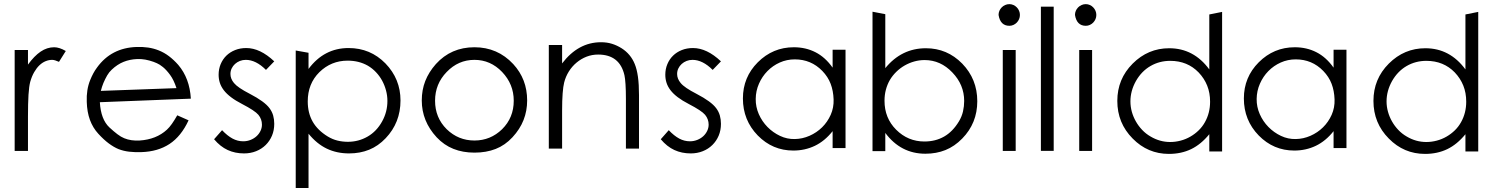

<svg xmlns="http://www.w3.org/2000/svg" viewBox="-20 -748 7402 952"><path d="M306.2 -495.1 272.5 -441.4Q262.2 -445.8 253.9 -448.5Q245.6 -451.2 238.8 -451.2Q222.2 -451.2 206.1 -444.6Q189.9 -438 175.8 -424.6Q161.6 -411.1 149.7 -390.6Q137.7 -370.1 129.9 -342.3Q124 -320.3 121.3 -278.1Q118.7 -235.8 118.7 -169.9V0.5H52.7V-500H118.7V-427.7Q149.9 -470.7 181.6 -492.2Q213.4 -513.7 248.5 -513.7Q274.4 -513.7 306.2 -495.1Z M926.3 -258.8 475.1 -241.2Q480 -155.8 522.5 -116.2Q543.5 -96.7 561.8 -82.8Q580.1 -68.8 596.2 -62.5Q629.4 -48.8 672.4 -51.3Q754.9 -56.6 807.6 -105Q819.8 -116.2 832.3 -133.8Q844.7 -151.4 858.9 -176.3L915 -151.4Q878.4 -72.3 820.6 -34.2Q762.7 3.9 680.2 6.3Q648.9 7.3 620.8 4.2Q592.8 1 567.4 -8.8Q543.9 -18.6 519 -37.1Q494.1 -55.7 467.3 -85Q440.4 -114.3 426 -153.3Q411.6 -192.4 410.2 -242.7Q407.7 -303.2 427.2 -351.1Q434.1 -368.2 442.4 -383.8Q450.7 -399.4 461.4 -413.6Q532.2 -511.2 657.7 -515.1Q687.5 -516.1 714.4 -512.2Q741.2 -508.3 766.1 -498.5Q794.4 -487.3 818.1 -469.2Q841.8 -451.2 863.8 -426.3Q920.4 -359.9 926.3 -258.8ZM855 -311Q841.8 -351.6 823.5 -376.5Q805.2 -401.4 788.1 -415.3Q771 -429.2 757.8 -434.6Q744.6 -439.9 741.2 -441.4Q720.7 -448.7 700.7 -452.4Q680.7 -456.1 658.7 -455.1Q623.5 -453.6 592.5 -441.2Q561.5 -428.7 533.7 -402.3Q521 -390.6 511.2 -373.8Q501.5 -356.9 492.7 -336.4Q488.8 -327.6 485.8 -317.6Q482.9 -307.6 480 -297.4Z M1339.8 -133.8Q1339.8 -102.1 1328.6 -75.4Q1317.4 -48.8 1297.4 -29.1Q1277.3 -9.3 1249.8 1.7Q1222.2 12.7 1189.9 12.7Q1145.5 12.7 1108.9 -4.2Q1072.3 -21 1041.5 -57.6L1081.1 -102.5Q1107.4 -74.7 1132.8 -61Q1158.2 -47.4 1186 -47.4Q1205.1 -47.4 1222.2 -54.2Q1239.3 -61 1251.7 -72.3Q1264.2 -83.5 1271.5 -98.6Q1278.8 -113.8 1278.8 -129.9Q1278.8 -157.2 1261.2 -178.7Q1244.1 -199.2 1180.2 -232.4Q1147.9 -249 1125.7 -265.9Q1103.5 -282.7 1089.8 -300.5Q1076.2 -318.4 1070.1 -337.4Q1064 -356.4 1064 -377.4Q1064 -405.8 1074.2 -430.2Q1084.5 -454.6 1102.5 -472.2Q1120.6 -489.7 1145.8 -499.8Q1170.9 -509.8 1201.2 -509.8Q1270 -509.8 1339.8 -443.8L1298.8 -401.4Q1249 -451.2 1198.7 -451.2Q1183.1 -451.2 1169.4 -445.8Q1155.8 -440.4 1145.3 -430.9Q1134.8 -421.4 1128.7 -408.7Q1122.6 -396 1122.6 -381.3Q1122.6 -357.4 1140.1 -336.4Q1158.7 -313.5 1218.8 -282.7Q1292 -244.6 1316.4 -211.4Q1329.1 -194.3 1334.5 -175Q1339.8 -155.8 1339.8 -133.8Z M1965.8 -250Q1965.8 -139.6 1892.1 -62.5Q1855.5 -23.9 1810.3 -5.6Q1765.1 12.7 1710.9 12.7Q1649.9 12.7 1600.3 -11Q1550.8 -34.7 1509.8 -85V184.1H1446.3V-497.6L1509.8 -486.3V-406.2Q1586.9 -509.8 1708.5 -509.8Q1816.4 -509.8 1891.1 -433.6Q1965.8 -356.4 1965.8 -250ZM1900.9 -247.6Q1900.9 -273.9 1894 -299.6Q1887.2 -325.2 1874.8 -348.1Q1862.3 -371.1 1844.2 -390.1Q1826.2 -409.2 1803.7 -422.4Q1781.2 -435.1 1756.3 -441.2Q1731.4 -447.3 1703.6 -447.3Q1622.1 -447.3 1563.5 -390.1Q1505.9 -333 1505.9 -245.1Q1505.9 -188 1530.3 -145Q1554.7 -102.1 1605 -71.3Q1628.4 -57.1 1653.3 -51Q1678.2 -44.9 1704.6 -44.9Q1757.8 -44.9 1802.7 -70.8Q1847.7 -96.7 1875 -146.5Q1900.9 -193.4 1900.9 -247.6Z M2593.8 -250Q2593.8 -198.2 2575.9 -152.8Q2558.1 -107.4 2521 -67.4Q2484.4 -27.8 2437.7 -9.5Q2391.1 8.8 2332.5 8.8Q2274.9 8.8 2228.3 -9.8Q2181.6 -28.3 2145 -67.4Q2071.3 -147 2071.3 -250Q2071.3 -301.8 2088.6 -346.2Q2106 -390.6 2141.1 -430.2Q2216.3 -513.7 2332.5 -513.7Q2447.3 -513.7 2524.9 -430.2Q2593.8 -355.5 2593.8 -250ZM2527.3 -248.5Q2527.3 -330.6 2469.7 -391.1Q2412.1 -451.2 2332.5 -451.2Q2252.4 -451.2 2194.8 -391.1Q2137.2 -332 2137.2 -248.5Q2137.2 -164.6 2194.8 -107.4Q2252.4 -51.3 2332.5 -51.3Q2412.1 -51.3 2469.7 -107.4Q2527.3 -164.6 2527.3 -248.5Z M3148.4 -11.2H3083.5V-256.3Q3083.5 -300.8 3081.5 -330.3Q3079.6 -359.9 3076.2 -375Q3052.7 -477.5 2945.8 -477.5Q2915.5 -477.5 2888.4 -467Q2861.3 -456.5 2838.9 -437.7Q2816.4 -418.9 2800.5 -393.6Q2784.7 -368.2 2777.3 -338.9Q2772.5 -319.8 2769.8 -285.2Q2767.1 -250.5 2767.1 -198.7V-11.2H2701.2V-524.9H2767.1V-433.6Q2847.2 -538.6 2960 -538.6Q2989.3 -538.6 3013.9 -531Q3038.6 -523.4 3062 -508.8Q3107.4 -480 3127.4 -430.2Q3137.7 -405.3 3143.1 -367.4Q3148.4 -329.6 3148.4 -276.4Z M3554.7 -133.8Q3554.7 -102.1 3543.5 -75.4Q3532.2 -48.8 3512.2 -29.1Q3492.2 -9.3 3464.6 1.7Q3437 12.7 3404.8 12.7Q3360.4 12.7 3323.7 -4.2Q3287.1 -21 3256.3 -57.6L3295.9 -102.5Q3322.3 -74.7 3347.7 -61Q3373 -47.4 3400.9 -47.4Q3419.9 -47.4 3437 -54.2Q3454.1 -61 3466.6 -72.3Q3479 -83.5 3486.3 -98.6Q3493.7 -113.8 3493.7 -129.9Q3493.7 -157.2 3476.1 -178.7Q3459 -199.2 3395 -232.4Q3362.8 -249 3340.6 -265.9Q3318.4 -282.7 3304.7 -300.5Q3291 -318.4 3284.9 -337.4Q3278.8 -356.4 3278.8 -377.4Q3278.8 -405.8 3289.1 -430.2Q3299.3 -454.6 3317.4 -472.2Q3335.4 -489.7 3360.6 -499.8Q3385.7 -509.8 3416 -509.8Q3484.9 -509.8 3554.7 -443.8L3513.7 -401.4Q3463.9 -451.2 3413.6 -451.2Q3397.9 -451.2 3384.3 -445.8Q3370.6 -440.4 3360.1 -430.9Q3349.6 -421.4 3343.5 -408.7Q3337.4 -396 3337.4 -381.3Q3337.4 -357.4 3355 -336.4Q3373.5 -313.5 3433.6 -282.7Q3506.8 -244.6 3531.2 -211.4Q3543.9 -194.3 3549.3 -175Q3554.7 -155.8 3554.7 -133.8Z M4172.4 -13.7H4108.4V-97.7Q4069.8 -48.8 4020.5 -25.1Q3971.2 -1.5 3913.6 -1.5Q3810.5 -1.5 3737.3 -76.2Q3663.6 -151.9 3663.6 -259.8Q3663.6 -365.2 3737.3 -439Q3812 -513.7 3916 -513.7Q3975.1 -513.7 4023.4 -489Q4071.8 -464.4 4108.4 -412.6V-501.5H4172.4ZM4113.3 -254.9Q4111.8 -297.9 4098.6 -332.5Q4085.4 -367.2 4057.1 -396.5Q4001.5 -453.6 3920.9 -453.6Q3881.3 -453.6 3846.4 -438Q3811.5 -422.4 3785.2 -395.5Q3758.8 -368.7 3743.2 -333Q3727.5 -297.4 3727.1 -257.3Q3726.6 -218.3 3742.4 -182.1Q3758.3 -146 3785.4 -118.4Q3812.5 -90.8 3847.7 -74.2Q3882.8 -57.6 3920.9 -58.6Q3958.5 -59.1 3993.9 -74.7Q4029.3 -90.3 4056.2 -116.7Q4083 -143.1 4098.9 -178.7Q4114.7 -214.4 4113.3 -254.9Z M4825.7 -246.1Q4825.7 -137.2 4751 -61Q4712.9 -22 4667.7 -3.9Q4622.6 14.2 4568.4 14.2Q4446.3 14.2 4369.6 -88.9V1.5H4306.2V-689.9L4369.6 -677.7V-410.2Q4450.2 -508.8 4570.8 -508.8Q4676.3 -508.8 4751 -432.6Q4825.7 -355.5 4825.7 -246.1ZM4760.7 -247.6Q4760.7 -327.6 4702.1 -388.7Q4643.6 -450.2 4564.5 -450.2Q4538.1 -450.2 4512.9 -443.1Q4487.8 -436 4465.3 -423.1Q4442.9 -410.2 4424.1 -391.8Q4405.3 -373.5 4392.1 -351.1Q4379.4 -329.1 4372.6 -303.5Q4365.7 -277.8 4365.7 -248.5Q4365.7 -162.6 4423.3 -105Q4481.9 -46.4 4563.5 -46.4Q4618.2 -46.4 4661.1 -70.8Q4704.1 -95.2 4734.9 -146.5Q4749 -169.9 4754.9 -195.6Q4760.7 -221.2 4760.7 -247.6Z M5037.1 -673.8Q5037.1 -663.1 5033 -653.3Q5028.8 -643.6 5021.7 -636.2Q5014.6 -628.9 5005.1 -624.5Q4995.6 -620.1 4984.9 -620.1Q4939.9 -620.1 4931.2 -673.8Q4931.2 -684.6 4935.3 -694.3Q4939.5 -704.1 4946.8 -711.4Q4954.1 -718.8 4963.9 -723.1Q4973.6 -727.5 4984.9 -727.5Q4995.6 -727.5 5005.1 -723.1Q5014.6 -718.8 5021.7 -711.4Q5028.8 -704.1 5033 -694.3Q5037.1 -684.6 5037.1 -673.8ZM5016.1 0.5H4952.1V-500H5016.1Z M5204.6 0H5141.1V-714.8H5204.6Z M5416 -673.8Q5416 -663.1 5411.9 -653.3Q5407.7 -643.6 5400.6 -636.2Q5393.6 -628.9 5384 -624.5Q5374.5 -620.1 5363.8 -620.1Q5318.8 -620.1 5310.1 -673.8Q5310.1 -684.6 5314.2 -694.3Q5318.4 -704.1 5325.7 -711.4Q5333 -718.8 5342.8 -723.1Q5352.5 -727.5 5363.8 -727.5Q5374.5 -727.5 5384 -723.1Q5393.6 -718.8 5400.6 -711.4Q5407.7 -704.1 5411.9 -694.3Q5416 -684.6 5416 -673.8ZM5395 0.5H5331.1V-500H5395Z M6039.6 2.9H5976.1V-82.5Q5935.1 -32.2 5886 -8.5Q5836.9 15.1 5775.9 15.1Q5670.9 15.1 5596.2 -61Q5520 -137.7 5520 -247.6Q5520 -356.4 5596.2 -432.6Q5672.4 -508.8 5777.3 -508.8Q5898.9 -508.8 5976.1 -403.8V-676.3L6039.6 -689ZM5980 -243.7Q5980 -287.6 5965.6 -323.5Q5951.2 -359.4 5923.3 -388.7Q5867.7 -446.3 5782.2 -446.3Q5729 -446.3 5684.6 -420.7Q5640.1 -395 5612.3 -346.2Q5585 -297.4 5585 -245.1Q5585 -219.2 5592 -193.8Q5599.1 -168.5 5612.1 -145.8Q5625 -123 5643.3 -103.8Q5661.6 -84.5 5684.6 -71.3Q5730.5 -43.9 5782.2 -43.9Q5808.6 -43.9 5834.2 -50.8Q5859.9 -57.6 5882.3 -70.6Q5904.8 -83.5 5923.3 -101.6Q5941.9 -119.6 5954.6 -142.6Q5980 -188 5980 -243.7Z M6656.2 -13.7H6592.3V-97.7Q6553.7 -48.8 6504.4 -25.1Q6455.1 -1.5 6397.5 -1.5Q6294.4 -1.5 6221.2 -76.2Q6147.5 -151.9 6147.5 -259.8Q6147.5 -365.2 6221.2 -439Q6295.9 -513.7 6399.9 -513.7Q6459 -513.7 6507.3 -489Q6555.7 -464.4 6592.3 -412.6V-501.5H6656.2ZM6597.2 -254.9Q6595.7 -297.9 6582.5 -332.5Q6569.3 -367.2 6541 -396.5Q6485.4 -453.6 6404.8 -453.6Q6365.2 -453.6 6330.3 -438Q6295.4 -422.4 6269 -395.5Q6242.7 -368.7 6227.1 -333Q6211.4 -297.4 6210.9 -257.3Q6210.4 -218.3 6226.3 -182.1Q6242.2 -146 6269.3 -118.4Q6296.4 -90.8 6331.5 -74.2Q6366.7 -57.6 6404.8 -58.6Q6442.4 -59.1 6477.8 -74.7Q6513.2 -90.3 6540 -116.7Q6566.9 -143.1 6582.8 -178.7Q6598.6 -214.4 6597.2 -254.9Z M7309.6 2.9H7246.1V-82.5Q7205.1 -32.2 7156 -8.5Q7106.9 15.1 7045.9 15.1Q6940.9 15.1 6866.2 -61Q6790 -137.7 6790 -247.6Q6790 -356.4 6866.2 -432.6Q6942.4 -508.8 7047.4 -508.8Q7168.9 -508.8 7246.1 -403.8V-676.3L7309.6 -689ZM7250 -243.7Q7250 -287.6 7235.6 -323.5Q7221.2 -359.4 7193.4 -388.7Q7137.7 -446.3 7052.2 -446.3Q6999 -446.3 6954.6 -420.7Q6910.2 -395 6882.3 -346.2Q6855 -297.4 6855 -245.1Q6855 -219.2 6862.1 -193.8Q6869.1 -168.5 6882.1 -145.8Q6895 -123 6913.3 -103.8Q6931.6 -84.5 6954.6 -71.3Q7000.5 -43.9 7052.2 -43.9Q7078.6 -43.9 7104.2 -50.8Q7129.9 -57.6 7152.3 -70.6Q7174.8 -83.5 7193.4 -101.6Q7211.9 -119.6 7224.6 -142.6Q7250 -188 7250 -243.7Z"/></svg>

Font: Kawthoolei
Style: Regular
Weight: 400
Designer: Moe Zed
Foundry: Moe Zed
Version: Version 1.000;July 10, 2024;FontCreator 14.0.0.2901 32-bit